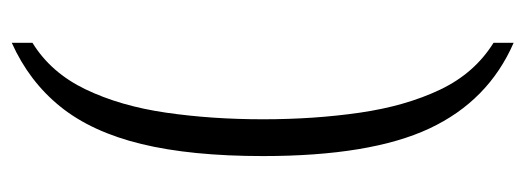

<svg xmlns="http://www.w3.org/2000/svg" viewBox="-310 -482 913 334"><g transform="rotate(90 147.0 -315.5)"><path d="M55 121V85Q107 53 136 -7.5Q165 -68 176.5 -147.5Q188 -227 188 -316Q188 -405 176.5 -484.5Q165 -564 136.5 -624Q108 -684 55 -717V-752Q156 -708 204 -605.5Q252 -503 252 -316Q252 -191 231 -104.5Q210 -18 166 36.5Q122 91 55 121Z"/></g></svg>

Font: Noto Serif Bengali Condensed Light
Style: Regular
Weight: 300
Width: 3
Designer: Juan Bruce, Universal Thirst, Indian Type Foundry and the Monotype Design Team.
Foundry: Monotype Imaging Inc.
Version: Version 2.003; ttfautohint (v1.8.4.7-5d5b)